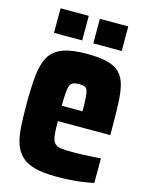

<svg xmlns="http://www.w3.org/2000/svg" viewBox="-128 -864 761 1019"><g transform="rotate(15 252.0 -354.5)"><path d="M288 80Q212 80 165 67.5Q118 55 90.5 28Q63 1 50.5 -38.5Q38 -78 35 -132.5Q32 -187 32 -254Q32 -345 38.5 -409Q45 -473 68 -513.5Q91 -554 140 -573Q189 -592 275 -592Q343 -592 387 -580.5Q431 -569 455 -544Q479 -519 489 -479.5Q499 -440 501.5 -384.5Q504 -329 504 -254V-207H216Q216 -160 219 -132Q222 -104 233 -89.5Q244 -75 267 -71.5Q290 -68 331 -68Q350 -68 373 -68.5Q396 -69 425.5 -71Q455 -73 488 -75V60Q465 65 432.5 70Q400 75 362.5 77.5Q325 80 288 80ZM329 -275V-291Q329 -337 327 -364Q325 -391 320.5 -404.5Q316 -418 304 -422Q292 -426 274 -426Q254 -426 241.5 -420.5Q229 -415 224 -401Q219 -387 217 -360.5Q215 -334 215 -291H342ZM75 -654V-789H230V-654ZM291 -654V-789H447V-654Z"/></g></svg>

Font: Farlight84_Sys_V01
Style: Bold
Weight: 700
Designer: Monotype Design Team, Nadine Chahine and Nizar Qandah
Foundry: Monotype Imaging Inc.
Version: Version 2.004;October 31, 2024;FontCreator 14.0.0.2814 64-bi